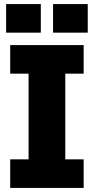

<svg xmlns="http://www.w3.org/2000/svg" viewBox="-20 -921 460 941"><path d="M10 0ZM390 0H30V-140H120V-560H30V-700H390V-560H300V-140H390ZM240 -901H410V-761H240ZM10 -901H180V-761H10Z"/></svg>

Font: Russo One
Style: Regular
Weight: 400
Designer: Jovanny lemonad
Foundry: Jovanny Lemonad
Version: Version 1.001